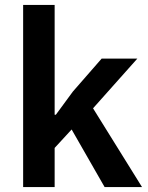

<svg xmlns="http://www.w3.org/2000/svg" viewBox="-20 -760 602 780"><path d="M74 -740H202V-294H207L276 -388L393 -522H538L358 -320L557 0H405L271 -234L202 -159V0H74Z"/></svg>

Font: IBM Plex Sans Arabic SemiBold
Style: Regular
Weight: 600
Designer: Mike Abbink, Paul van der Laan, Pieter van Rosmalen, Wael Morcos, Khajak Apelian
Foundry: Bold Monday
Version: Version 1.1